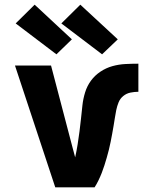

<svg xmlns="http://www.w3.org/2000/svg" viewBox="-20 -800 640 820"><path d="M384 0H216L44 -520H198L289 -173Q292 -162 295 -150.5Q298 -139 301 -128Q307 -155 311.5 -183Q316 -211 319.5 -238.5Q323 -266 326 -294Q329 -322 332 -350Q335 -378 343.5 -405.5Q352 -433 368.5 -455.5Q385 -478 409 -494Q433 -510 460 -517.5Q487 -525 515 -526.5Q543 -528 571 -528V-408Q554 -408 537 -404.5Q520 -401 506.5 -390Q493 -379 486.5 -363Q480 -347 476.5 -330Q473 -313 470.5 -296Q468 -279 465 -262Q462 -245 459 -228Q456 -211 452.5 -194Q449 -177 445 -160.5Q441 -144 436 -127Q431 -110 426 -94Q421 -78 414.5 -61.5Q408 -45 400.5 -29.5Q393 -14 384 0ZM416 -568 242 -700 323 -780 483 -632ZM221 -568 47 -700 128 -780 287 -632Z"/></svg>

Font: Iosevka Heavy Extended
Style: Regular
Weight: 900
Width: 7
Monospace: yes
Designer: Belleve Invis
Foundry: Belleve Invis
Version: Version 32.5.0; ttfautohint (v1.8.4)